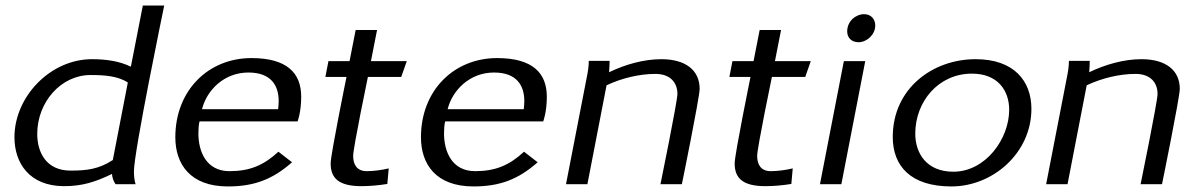

<svg xmlns="http://www.w3.org/2000/svg" viewBox="-20 -663 4320 691"><path d="M32 -169C32 -76 86 7 211 7C276 7 323 -8 383 -37C384 -24 388 -11 396 0H468C464 -12 462 -29 462 -46C462 -118 571 -643 571 -643H494L451 -423C410 -443 362 -450 311 -450C161 -450 32 -315 32 -169ZM114 -181C114 -295 199 -393 306 -393C354 -393 404 -390 440 -366L386 -87C335 -54 292 -49 234 -49C146 -49 114 -115 114 -181Z M611 -169C611 -72 665 8 800 8C894 8 961 -17 1031 -79L982 -117C929 -68 879 -47 806 -47C722 -47 694 -118 694 -183C694 -198 695 -213 698 -226H1051C1051 -226 1064 -259 1064 -315C1064 -400 1013 -454 885 -454C730 -454 611 -338 611 -169ZM707 -270C724 -338 786 -402 874 -402C955 -402 983 -356 983 -299C983 -290 982 -280 981 -270Z M1151 -386H1227C1227 -386 1170 -107 1170 -75C1170 -21 1200 7 1281 7C1310 7 1344 4 1374 -1L1379 -57C1354 -51 1325 -47 1300 -47C1262 -47 1251 -74 1251 -102C1251 -131 1304 -386 1304 -386H1424L1444 -443H1315L1337 -555H1260L1238 -443H1162Z M1495 -169C1495 -72 1549 8 1684 8C1778 8 1845 -17 1915 -79L1866 -117C1813 -68 1763 -47 1690 -47C1606 -47 1578 -118 1578 -183C1578 -198 1579 -213 1582 -226H1935C1935 -226 1948 -259 1948 -315C1948 -400 1897 -454 1769 -454C1614 -454 1495 -338 1495 -169ZM1591 -270C1608 -338 1670 -402 1758 -402C1839 -402 1867 -356 1867 -299C1867 -290 1866 -280 1865 -270Z M2017 0H2094L2163 -356C2218 -382 2281 -397 2339 -397C2393 -397 2418 -365 2418 -325C2418 -298 2357 0 2357 0H2434C2434 0 2498 -313 2498 -343C2498 -410 2448 -450 2360 -450C2297 -450 2230 -431 2172 -403C2173 -417 2174 -430 2174 -444H2099C2099 -425 2096 -405 2092 -386Z M2605 -386H2681C2681 -386 2624 -107 2624 -75C2624 -21 2654 7 2735 7C2764 7 2798 4 2828 -1L2833 -57C2808 -51 2779 -47 2754 -47C2716 -47 2705 -74 2705 -102C2705 -131 2758 -386 2758 -386H2878L2898 -443H2769L2791 -555H2714L2692 -443H2616Z M2931 0H3008L3094 -443H3017ZM3029 -550C3029 -527 3045 -511 3070 -511C3099 -511 3130 -538 3130 -571C3130 -594 3115 -612 3090 -612C3060 -612 3029 -587 3029 -550Z M3193 -170C3193 -65 3258 8 3404 8C3554 8 3692 -113 3692 -271C3692 -372 3629 -450 3491 -450C3337 -450 3193 -345 3193 -170ZM3274 -182C3274 -297 3357 -398 3478 -398C3571 -398 3612 -337 3612 -268C3612 -163 3527 -45 3411 -45C3315 -45 3274 -111 3274 -182Z M3745 0H3822L3891 -356C3946 -382 4009 -397 4067 -397C4121 -397 4146 -365 4146 -325C4146 -298 4085 0 4085 0H4162C4162 0 4226 -313 4226 -343C4226 -410 4176 -450 4088 -450C4025 -450 3958 -431 3900 -403C3901 -417 3902 -430 3902 -444H3827C3827 -425 3824 -405 3820 -386Z"/></svg>

Font: KpSans
Style: Italic
Weight: 400
Italic angle: -11°
Version: Version 0.66